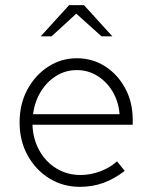

<svg xmlns="http://www.w3.org/2000/svg" viewBox="-20 -715 588 745"><path d="M290 10Q224 10 171 -23Q118 -56 87 -112.5Q56 -169 56 -240Q56 -311 86 -367Q116 -423 166.5 -456Q217 -489 278 -489Q339 -489 388 -457.5Q437 -426 466 -372Q495 -318 495 -250V-231H106Q108 -175 133 -130.5Q158 -86 199.5 -61Q241 -36 292 -36Q332 -36 370 -50.5Q408 -65 434 -89L464 -52Q424 -21 381.5 -5.5Q339 10 290 10ZM108 -272H444Q440 -321 417 -359.5Q394 -398 358 -420.5Q322 -443 278 -443Q235 -443 199 -421Q163 -399 139 -360.5Q115 -322 108 -272ZM374 -574 276 -662 180 -574H138L248 -695H306L416 -574Z"/></svg>

Font: Red Hat Text Light
Style: Regular
Weight: 300
Designer: Pentagram, MCKL
Foundry: Pentagram, MCKL
Version: Version 1.023; ttfautohint (v1.8.3)